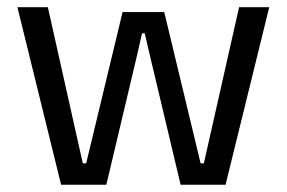

<svg xmlns="http://www.w3.org/2000/svg" viewBox="-20 -508 788 528"><path d="M148 0 27.9 -488.2H111.6L207.7 -58.9H217L317.1 -474.9H431.6L531.7 -58.9H540.6L637.5 -488.2H720.4L600.3 0H476.7L394.2 -347.1L378 -416.4H370.6L354.8 -347L272.4 0Z"/></svg>

Font: Anek Gurmukhi Medium
Style: Regular
Weight: 500
Designer: Sarang Kulkarni (Gurmukhi), Yesha Goshar (Latin)
Foundry: Ek Type
Version: Version 1.003